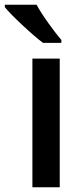

<svg xmlns="http://www.w3.org/2000/svg" viewBox="-54 -786 352 806"><path d="M0 0ZM196.8 0H82V-540H196.8ZM126.5 -606Q92.8 -631.3 41.3 -679.4Q-10.3 -727.5 -33.7 -755.9V-766.1H99.6Q118.2 -731.9 150.1 -687.5Q182.1 -643.1 203.6 -618.2V-606Z"/></svg>

Font: Open Sans Semibold
Style: Regular
Weight: 600
Foundry: Ascender Corporation
Version: Version 1.10